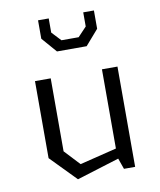

<svg xmlns="http://www.w3.org/2000/svg" viewBox="-89 -873 798 956"><g transform="rotate(-10 310.0 -395.0)"><path d="M181 -507H101.5V-117.5L227.5 11.5L442.5 -55L462 0H518.5V-507H440V-106.5L253.5 -60.5L181 -138ZM169 -709.5 235 -633.5H385L451.5 -710V-802.5H397.5V-731L353.5 -684.5H266.5L223 -731V-802.5H169Z"/></g></svg>

Font: Monaspace Krypton Light
Style: Regular
Weight: 300
Designer: Riley Cran & the Lettermatic Team
Foundry: Lettermatic
Version: Version 1.101 (Monaspace Krypton)